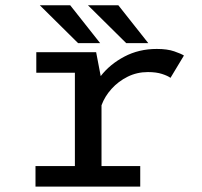

<svg xmlns="http://www.w3.org/2000/svg" viewBox="-20 -694 750 714"><path d="M357.5 -76.5H501.5V0H112V-76.5H258.5V-423.5H115V-500H337.5L354.5 -411Q388.5 -455 442.5 -483.5Q496.5 -512 563 -512Q602.5 -512 628.2 -503Q654 -494 664 -487.5L614 -404.5Q604 -412 582.5 -419Q561 -426 530 -426Q489.5 -426 454.8 -408.8Q420 -391.5 394.8 -363.5Q369.5 -335.5 357.5 -302.5ZM531.5 -533.5H449.5L307 -674.5H420ZM352.5 -533.5H270.5L128 -674.5H241Z"/></svg>

Font: League Mono
Style: Regular
Weight: 400
Width: 6
Designer: Tyler Finck
Foundry: The League of Moveable Type / Tyler Finck
Version: Version 2.300;RELEASE